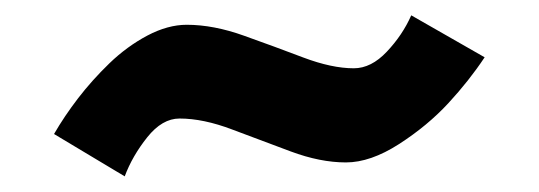

<svg xmlns="http://www.w3.org/2000/svg" viewBox="-20 -783 696 248"><path d="M426.8 -573.2Q393.6 -573.2 355.5 -587.4Q317.4 -601.6 280 -615.7Q242.7 -629.9 211.9 -629.9Q189.5 -629.9 170.2 -605.7Q150.9 -581.5 141.1 -555.2L49.8 -609.9Q63 -632.8 80.8 -656Q98.6 -679.2 121.3 -701.2Q144 -723.1 170.4 -737.1Q196.8 -751 221.2 -751Q255.9 -751 295.4 -736.8Q335 -722.7 371.8 -708.7Q408.7 -694.8 437 -694.8Q459.5 -694.8 479.7 -716.3Q500 -737.8 511.2 -763.2L606 -709Q585.9 -678.7 559.1 -649.7Q532.2 -620.6 495.4 -596.9Q458.5 -573.2 426.8 -573.2Z"/></svg>

Font: Glacial Indifference
Style: Bold
Weight: 700
Version: Version 1.001